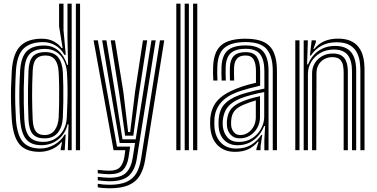

<svg xmlns="http://www.w3.org/2000/svg" viewBox="-20 -820 2058 1048"><path d="M417 0H394.1V-800H417ZM371.2 0H350.3L354 -141.7L348.9 -141.8Q337.2 -90.5 297.9 -59Q258.7 -27.5 205.7 -27.5Q150.3 -27.5 123 -59.6Q95.6 -91.8 89.8 -167.8Q87 -210.3 86 -253.3Q84.9 -296.4 85.9 -341.5Q86.9 -386.7 89.9 -435.6Q95 -509.6 126.2 -540.6Q157.4 -571.6 220.8 -571.6Q267.2 -571.6 299.4 -542.9Q331.5 -514.2 346.1 -466.3H351.5L348.3 -614.7V-800H371.2ZM216.8 -45.6Q252.8 -45.6 280.8 -62.7Q308.8 -79.7 325.8 -109.6Q342.7 -139.4 344.7 -178.1Q347 -220.6 348 -264.4Q349.1 -308.3 348.5 -349.4Q347.9 -390.6 345.4 -424.5Q342.4 -462.8 327.4 -491.7Q312.5 -520.6 286.8 -536.8Q261.1 -553 225.5 -553Q169.9 -553 143.1 -526.3Q116.2 -499.5 112.8 -434.7Q110.3 -382.2 109.7 -338.7Q109 -295.1 109.9 -254Q110.8 -212.9 112.8 -167.6Q116.1 -102.2 140.2 -73.9Q164.3 -45.6 216.8 -45.6ZM222.7 -64.7Q178.5 -64.7 158.3 -88.7Q138.1 -112.7 135.5 -167.9Q133.5 -213.6 132.8 -255.2Q132.2 -296.8 132.9 -340.3Q133.6 -383.8 135.6 -434.6Q137.8 -486.3 158.3 -511Q178.9 -535.6 228.3 -535.6Q274.7 -535.6 297.6 -506.8Q320.5 -478 323.2 -425Q324.9 -391.4 325.5 -350.3Q326.1 -309.2 325.6 -265Q325 -220.9 323 -178.1Q320.5 -127.1 295.6 -95.9Q270.6 -64.7 222.7 -64.7ZM222.9 -82.9Q259.1 -82.9 278.4 -109.3Q297.8 -135.6 300.3 -178.3Q302 -211.6 302.7 -254.1Q303.4 -296.6 302.9 -341Q302.4 -385.5 300.3 -424.8Q297.8 -471.8 280 -494.5Q262.3 -517.1 228.4 -517.1Q193.9 -517.1 177.4 -498.4Q160.8 -479.7 158.5 -435.3Q155 -359.8 155.2 -297.7Q155.4 -235.7 158.4 -167.6Q160.7 -121.3 176.1 -102.1Q191.5 -82.9 222.9 -82.9ZM195.1 8.7Q120.4 8.7 85.9 -32.9Q51.4 -74.5 44.4 -167.4Q41.4 -212.5 40.3 -254.8Q39.2 -297.2 40.3 -341.2Q41.4 -385.2 44.4 -435.1Q51 -528.6 90.8 -568.6Q130.7 -608.7 208.6 -608.7Q245.8 -608.7 273.6 -593.8Q301.3 -579 316.3 -557.5H321.8L302.5 -676V-800H326.7V-655.5L338.9 -520.6L331.6 -520.7Q311.5 -556 280.7 -573.1Q249.8 -590.2 215.3 -590.2Q146.9 -590.2 109.9 -555.8Q73 -521.5 67.1 -435.3Q64.1 -385.1 63.2 -340.1Q62.3 -295.1 63.3 -252.7Q64.4 -210.3 67.1 -167.1Q73.6 -81.6 105 -45.5Q136.4 -9.4 200.1 -9.4Q240.2 -9.4 276.4 -30Q312.7 -50.5 333 -85.6H338.3L333.2 0H311.3L311.4 -7.6L318.7 -43.6H314Q294.8 -19.2 262.8 -5.3Q230.9 8.7 195.1 8.7Z M577.3 207.8Q560 207.8 542.5 206.3Q524.9 204.7 513.6 202.2V183.2Q528.6 185.8 545.6 187.2Q562.6 188.6 577.3 188.6Q635.7 188.6 670.8 172.6Q705.8 156.6 724 125.8Q742.1 94.9 749.4 50.3L853.2 -600H876.5L772 54Q764.1 103 743.8 137.4Q723.5 171.8 683.8 189.8Q644 207.8 577.3 207.8ZM577.3 130.9Q565.7 130.9 550.3 129.7Q535 128.6 513.6 126.1V107.1Q536.9 109.6 551.5 110.7Q566.2 111.7 577.3 111.7Q617.1 111.7 635.1 92.5Q653.2 73.2 659.1 34.9L664 0H599.9L490.8 -600H514L618.7 -19.8H690.5L681.6 38.7Q674.4 84.6 651.4 107.8Q628.4 130.9 577.3 130.9ZM577.3 169.4Q564.2 169.4 547.4 168Q530.6 166.7 513.6 164.2V145.2Q533 147.7 549.1 148.9Q565.2 150.2 577.3 150.2Q640.8 150.2 668.2 122.8Q695.6 95.4 704.2 42.6L717.2 -39.6H633.2L593.2 -270.8L537.5 -600H560.8L612.6 -287L648.5 -59.4H720.6L806.8 -600H829.9L726.7 46.3Q717 107.4 684.2 138.4Q651.4 169.4 577.3 169.4ZM662.9 -79.3 631.8 -302.7 584.2 -600H607.5L653.4 -317.7L679.4 -99H690.5L717.5 -320.8L760.3 -600H783.6L736.8 -296.6L707.7 -79.3Z M1033.9 0V-800H1056.8V0ZM942.3 0V-800H965.2V0ZM988.1 0V-800H1011V0Z M1468.8 0V-432.4Q1468.8 -513.4 1435.7 -551.9Q1402.6 -590.4 1320.4 -590.4Q1244.3 -590.4 1206.8 -560.4Q1169.3 -530.4 1166.3 -457.1Q1165.6 -438 1165.6 -419Q1165.7 -400 1167 -380.4H1144.4Q1142.9 -401.7 1142.7 -419.2Q1142.5 -436.7 1143.4 -458Q1146.7 -539.2 1188.4 -573.9Q1230.1 -608.7 1320.4 -608.7Q1384.2 -608.7 1421.7 -589.7Q1459.1 -570.6 1475.4 -531.6Q1491.7 -492.6 1491.7 -432.4V0ZM1283.1 -45.3Q1325.2 -45.3 1356.4 -65.5Q1387.6 -85.8 1404.9 -117.5Q1422.2 -149.2 1422.2 -183.1V-317.5Q1390.1 -311.8 1353 -302Q1315.9 -292.3 1291.6 -282.4Q1245.8 -263.5 1223.3 -236.1Q1200.8 -208.7 1196 -162.9Q1195.2 -154.1 1195.4 -145.4Q1195.6 -136.7 1196.3 -129.1Q1201.1 -91.6 1222.9 -68.4Q1244.7 -45.3 1283.1 -45.3ZM1288.3 -64.9Q1257.7 -64.9 1239.8 -84Q1221.8 -103 1219.1 -131.3Q1218.3 -139.5 1218.3 -147.1Q1218.3 -154.6 1218.8 -161.9Q1222.1 -201.5 1241.3 -225Q1260.6 -248.6 1299.1 -264.7Q1324.8 -275.3 1348 -282.2Q1371.2 -289.1 1399.2 -294.8V-181.3Q1399.2 -149.8 1384.9 -123.3Q1370.6 -96.8 1345.6 -80.9Q1320.6 -64.9 1288.3 -64.9ZM1291.3 -82.8Q1314.8 -82.8 1334 -95.8Q1353.3 -108.7 1364.8 -130.6Q1376.3 -152.5 1376.3 -179.4V-271.8Q1359.3 -267.1 1342.3 -261.1Q1325.4 -255.1 1307 -247.2Q1273.6 -232.5 1258.6 -212.9Q1243.6 -193.2 1241.7 -160.7Q1241.1 -152.3 1241.3 -145.6Q1241.5 -139 1242 -133.1Q1244 -113.7 1256.7 -98.3Q1269.5 -82.8 1291.3 -82.8ZM1262.6 8.8Q1205.8 8.8 1169.6 -25.5Q1133.4 -59.7 1127.9 -123.8Q1126.9 -135.9 1126.8 -147.4Q1126.8 -158.8 1127.6 -170.6Q1132.3 -230.9 1165.2 -269.1Q1198 -307.3 1268.2 -335.2Q1284.8 -341.9 1300.7 -347.4Q1316.7 -352.8 1335.2 -357.8Q1353.6 -362.9 1377.1 -368.1V-432.5Q1377.1 -471.9 1364.7 -494.5Q1352.2 -517.1 1320.4 -517.1Q1288.6 -517.1 1273.8 -500.3Q1259 -483.5 1257.7 -452.4Q1257.3 -443.2 1257.2 -422.5Q1257 -401.8 1258 -380.4H1235.2Q1234.2 -402.8 1234.4 -422.1Q1234.5 -441.5 1234.9 -454.5Q1236.6 -495.1 1256.9 -515.2Q1277.3 -535.4 1320.4 -535.4Q1365.4 -535.4 1382.7 -508.5Q1400 -481.5 1400 -432.5V-352.4Q1367.8 -345.1 1335 -336.1Q1302.2 -327.2 1276.1 -317.8Q1216.7 -295.9 1184.9 -258.5Q1153.2 -221.2 1150.3 -168.8Q1149.9 -158.9 1149.8 -147.5Q1149.8 -136 1150.6 -125.7Q1155.1 -72.6 1186.1 -40.9Q1217.1 -9.1 1269.2 -9.1Q1316 -9.1 1349.8 -28.8Q1383.5 -48.6 1406.2 -83.8H1411.5L1402.2 -21.9V0H1379.6L1379.2 -7.1L1392 -46.9H1387.7Q1364 -17.9 1333.4 -4.5Q1302.7 8.8 1262.6 8.8ZM1422.9 0.1V-58.3L1427.1 -131.9H1421.9Q1402.4 -83.7 1364.7 -55.4Q1327 -27.1 1275.5 -27.3Q1232.8 -27.4 1205.1 -54.1Q1177.5 -80.7 1173.5 -127.3Q1172.8 -136.6 1172.8 -147.1Q1172.7 -157.6 1173.2 -166.9Q1177.1 -219.5 1203.7 -249.8Q1230.3 -280 1283.9 -300.1Q1300.6 -306.4 1324.6 -313.2Q1348.6 -320.1 1374.5 -326.2Q1400.4 -332.3 1423 -336.3V-432.4Q1423 -491.8 1400.7 -522.7Q1378.3 -553.7 1320.4 -553.7Q1266.9 -553.7 1240.5 -530.7Q1214.1 -507.6 1212 -455Q1211.5 -440.3 1211.4 -420.7Q1211.2 -401.1 1212.6 -380.4H1189.8Q1188.6 -401 1188.5 -420.7Q1188.5 -440.4 1189.1 -455.4Q1191.6 -516.9 1222.5 -544.5Q1253.3 -572.1 1320.4 -572.1Q1390 -572.1 1417.9 -537.6Q1445.8 -503.1 1445.8 -432.4V0.1Z M1947.1 0V-435.3Q1947.1 -455.6 1943.8 -481.8Q1940.5 -508 1928.3 -532.6Q1916.1 -557.2 1889.7 -573.2Q1863.3 -589.3 1817 -589.3Q1770.5 -589.3 1735.1 -570.4Q1699.6 -551.5 1676.9 -516.6H1671.6L1681.2 -600H1704L1704.3 -590.4L1690.7 -553.4H1695.7Q1720 -582.5 1751.9 -595.8Q1783.8 -609.1 1824 -609.1Q1865.5 -609.1 1892.5 -597.2Q1919.4 -585.2 1935.1 -565.7Q1950.8 -546.3 1958.2 -523.5Q1965.6 -500.7 1967.7 -478.6Q1969.7 -456.5 1969.7 -439.4V0ZM1591.8 0V-600H1614.7V0ZM1683.4 0V-419.1Q1683.4 -450.6 1698.3 -475.2Q1713.2 -499.8 1738.9 -513.9Q1764.5 -527.9 1796.8 -527.9Q1825.6 -527.9 1842.1 -517.8Q1858.7 -507.6 1866.5 -491.9Q1874.3 -476.2 1876.5 -458.8Q1878.7 -441.5 1878.7 -427.2V0H1855.8V-426Q1855.8 -443.7 1852.3 -462.7Q1848.8 -481.8 1835.6 -495Q1822.4 -508.1 1793.6 -508.1Q1770.3 -508.1 1750.7 -497.6Q1731.1 -487.1 1719.4 -467.7Q1707.7 -448.3 1707.5 -421.2L1706.3 0ZM1637.6 0V-600H1660.4L1656.1 -468.4H1661.3Q1681 -516.9 1719.8 -543.3Q1758.7 -569.7 1810.2 -569.3Q1869.4 -568.9 1896.8 -534.8Q1924.2 -500.7 1924.2 -434V0H1901.3V-431.2Q1901.3 -490.5 1877.7 -520.1Q1854.1 -549.6 1802.4 -549.6Q1760.1 -549.6 1728.2 -530.8Q1696.2 -511.9 1678.5 -481.8Q1660.7 -451.6 1660.7 -417.3V0Z"/></svg>

Font: Big Shoulders Inline Text Thin
Style: Regular
Weight: 100
Designer: Patric King
Foundry: XO Type Co
Version: Version 2.002